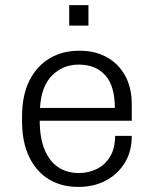

<svg xmlns="http://www.w3.org/2000/svg" viewBox="-20 -719 601 749"><path d="M283 10Q219 10 170 -20Q121 -50 93.5 -107.5Q66 -165 66 -247V-264Q66 -347 94.5 -404Q123 -461 173 -491Q223 -521 287 -521H293Q350 -521 395.5 -496.5Q441 -472 467.5 -425Q494 -378 494 -312V-248H135Q135 -182 153.5 -136.5Q172 -91 206 -67.5Q240 -44 288 -44Q326 -44 358 -60Q390 -76 409.5 -108Q429 -140 429 -189H494Q494 -127 466 -82.5Q438 -38 391.5 -14Q345 10 289 10ZM136 -298H428Q428 -384 390.5 -425.5Q353 -467 287 -467Q226 -467 183.5 -425Q141 -383 136 -298ZM250 -619V-699H325V-619Z"/></svg>

Font: Chivo ExtraLight
Style: Regular
Weight: 250
Designer: Hector Gatti
Foundry: Omnibus-Type
Version: Version 2.002